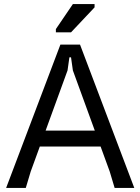

<svg xmlns="http://www.w3.org/2000/svg" viewBox="-20 -918 686 938"><path d="M10 0 275 -700H371L636 0H540L516 -80L336 -574L327 -638H319L310 -574L130 -80L106 0ZM132 -202V-280H512V-202ZM253 -760V-776L336 -898H442V-882L327 -760Z"/></svg>

Font: AR One Sans
Style: Regular
Weight: 400
Designer: Niteesh Yadav
Foundry: Niteesh Yadav
Version: Version 1.001;gftools[0.9.33]